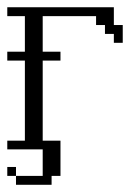

<svg xmlns="http://www.w3.org/2000/svg" viewBox="-20 -410 381 527"><path d="M0 72.8V48.3H23.9V72.8ZM23.9 97.2V72.8H97.2V0H0V-23.9H48.3V-243.7H0V-268.1H48.3V-365.7H0V-390.1H292.5V-341.3H316.9V-292.5H292.5V-316.9H268.1V-341.3H243.7V-365.7H97.2V-268.1H146V-243.7H97.2V-23.9H146V72.8H121.6V97.2Z"/></svg>

Font: FS Mondwest Regular
Style: Regular
Weight: 400
Designer: NZWStudios2024
Foundry: https://fontstruct.com
Version: Version 1.0